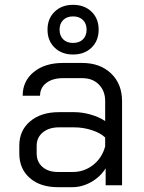

<svg xmlns="http://www.w3.org/2000/svg" viewBox="-20 -768 596 796"><path d="M60 -132V-164Q60 -227 105 -265Q150 -303 224 -303H288Q321 -303 356 -293Q391 -283 416 -266V-349Q416 -391 390 -417.5Q364 -444 321 -444H241Q198 -444 172 -424Q146 -404 146 -371H74Q74 -432 120 -469.5Q166 -507 241 -507H321Q395 -507 440.5 -463.5Q486 -420 486 -349V0H418V-70Q395 -34 357.5 -13Q320 8 280 8H220Q147 8 103.5 -30Q60 -68 60 -132ZM282 -55Q329 -55 366 -84Q403 -113 416 -161V-198Q396 -217 360.5 -228.5Q325 -240 288 -240H224Q183 -240 157.5 -219Q132 -198 132 -164V-132Q132 -97 156 -76Q180 -55 220 -55ZM177 -645Q177 -691 206.5 -719.5Q236 -748 283 -748Q330 -748 359.5 -719.5Q389 -691 389 -645Q389 -599 359.5 -570.5Q330 -542 283 -542Q236 -542 206.5 -570.5Q177 -599 177 -645ZM339 -645Q339 -670 324 -685Q309 -700 283 -700Q257 -700 242 -685Q227 -670 227 -645Q227 -620 242 -605Q257 -590 283 -590Q309 -590 324 -605Q339 -620 339 -645Z"/></svg>

Font: Bai Jamjuree
Style: Regular
Weight: 400
Designer: Katatrad Aksorn Co.,Ltd.
Foundry: Cadson Demak Co.,Ltd.
Version: Version 1.000; ttfautohint (v1.6)